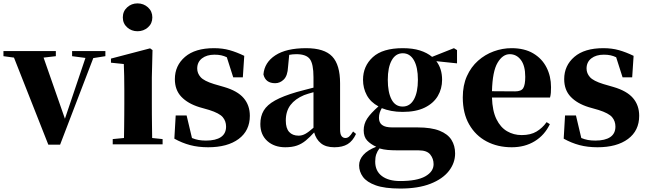

<svg xmlns="http://www.w3.org/2000/svg" viewBox="-30 -845 3791 1124"><path d="M586.9 -545.9V-516.1L516.1 -504.9L321.8 2H252.9L51.8 -507.8L-9.8 -516.1V-545.9H296.9V-516.1L225.1 -507.8L350.1 -149.9L470.2 -505.9L392.1 -516.1V-545.9Z M774.9 -662.1Q739.7 -662.1 714.4 -684.8Q689 -707.5 689 -743.2Q689 -778.8 714.4 -802Q739.7 -825.2 774.9 -825.2Q810.5 -825.2 836.2 -802Q861.8 -778.8 861.8 -743.2Q861.8 -707.5 836.2 -684.8Q810.5 -662.1 774.9 -662.1ZM860.8 -37.1 921.9 -30.8V0H629.9V-30.8L695.8 -37.1Q696.3 -66.4 696.8 -102.5Q697.3 -138.7 697.5 -174.3Q697.8 -210 697.8 -237.8V-317.9Q697.8 -366.2 697 -398.9Q696.3 -431.6 694.8 -470.2L619.6 -478V-502L848.6 -562L862.8 -551.8L858.9 -392.1V-237.8Q858.9 -210 859.1 -174.1Q859.4 -138.2 859.9 -102.1Q860.4 -65.9 860.8 -37.1Z M1222.7 -353 1281.7 -335.9Q1360.4 -313 1396.5 -270.8Q1432.6 -228.5 1432.6 -167Q1432.6 -80.1 1367.2 -31.5Q1301.8 17.1 1188.5 17.1Q1130.4 17.1 1082.8 4.4Q1035.2 -8.3 990.7 -33.2L998.5 -168.9H1062.5L1093.8 -37.1Q1112.3 -29.3 1132.1 -25.6Q1151.9 -22 1175.8 -22Q1232.9 -22 1263.2 -42.5Q1293.5 -63 1293.5 -104Q1293.5 -135.7 1274.2 -158.9Q1254.9 -182.1 1194.8 -201.2L1136.7 -217.8Q1069.3 -238.8 1031.5 -278.6Q993.7 -318.4 993.7 -381.8Q993.7 -460.9 1053 -512Q1112.3 -563 1222.7 -563Q1272.9 -563 1314.2 -551.3Q1355.5 -539.6 1399.9 -518.1L1391.6 -392.1H1335.4L1297.9 -509.8Q1281.7 -517.6 1264.9 -521.2Q1248 -524.9 1225.6 -524.9Q1180.2 -524.9 1152.3 -503.2Q1124.5 -481.4 1124.5 -443.8Q1124.5 -416 1144.3 -393.6Q1164.1 -371.1 1222.7 -353Z M1805.2 -97.2V-305.2Q1787.6 -300.3 1773.4 -296.1Q1759.3 -292 1750 -288.1Q1697.8 -266.1 1670.4 -230Q1643.1 -193.8 1643.1 -139.2Q1643.1 -94.2 1662.8 -72.5Q1682.6 -50.8 1718.3 -50.8Q1738.3 -50.8 1757.8 -61.5Q1777.3 -72.3 1805.2 -97.2ZM1591.3 -503.9 1606.9 -509.8ZM2037.1 -75.2 2054.2 -61Q2035.2 -19.5 2005.1 -1.2Q1975.1 17.1 1927.2 17.1Q1877.4 17.1 1848.9 -6.1Q1820.3 -29.3 1809.1 -69.8Q1783.7 -42 1760.3 -22.5Q1736.8 -2.9 1708.5 7.1Q1680.2 17.1 1640.1 17.1Q1575.7 17.1 1534.9 -19.5Q1494.1 -56.2 1494.1 -119.1Q1494.1 -164.6 1513.9 -197.8Q1533.7 -231 1580.1 -256.8Q1626.5 -282.7 1707 -306.2Q1728 -312 1753.4 -318.6Q1778.8 -325.2 1805.2 -332V-393.1Q1805.2 -471.2 1783.7 -499.5Q1762.2 -527.8 1705.1 -527.8Q1683.1 -527.8 1663.1 -523.9L1656.2 -453.1Q1653.8 -401.9 1631.6 -379.9Q1609.4 -357.9 1581.1 -357.9Q1524.4 -357.9 1512.2 -409.2Q1518.1 -479.5 1582 -521.2Q1646 -563 1762.2 -563Q1868.7 -563 1914.8 -514.4Q1960.9 -465.8 1960.9 -356.9V-87.9Q1960.9 -59.6 1969.5 -48.3Q1978 -37.1 1992.2 -37.1Q2003.4 -37.1 2013.2 -44.9Q2022.9 -52.7 2037.1 -75.2Z M2327.1 -221.2Q2370.1 -221.2 2393.3 -263.2Q2416.5 -305.2 2416.5 -377.9Q2416.5 -451.7 2393.1 -492.4Q2369.6 -533.2 2328.1 -533.2Q2286.1 -533.2 2263.2 -491.9Q2240.2 -450.7 2240.2 -377.9Q2240.2 -305.2 2262 -263.2Q2283.7 -221.2 2327.1 -221.2ZM2421.4 35.2H2310.5Q2266.1 35.2 2240.7 33Q2215.3 30.8 2191.4 23.9Q2178.7 40.5 2172.6 58.3Q2166.5 76.2 2166.5 101.1Q2166.5 155.8 2205.3 185.3Q2244.1 214.8 2312.5 214.8Q2411.1 214.8 2459.7 187.3Q2508.3 159.7 2508.3 116.2Q2508.3 84 2488.8 59.6Q2469.2 35.2 2421.4 35.2ZM2645.5 -551.8V-474.1L2524.4 -486.8Q2558.1 -442.9 2558.1 -377.9Q2558.1 -325.7 2533 -283Q2507.8 -240.2 2456.5 -215.1Q2405.3 -189.9 2327.1 -189.9Q2291.5 -189.9 2260.7 -195.8Q2230 -201.7 2205.1 -211.9Q2197.3 -198.7 2192.9 -185.1Q2188.5 -171.4 2188.5 -154.8Q2188.5 -127.4 2206.8 -113.3Q2225.1 -99.1 2267.1 -99.1H2414.6Q2494.6 -99.1 2543 -79.8Q2591.3 -60.5 2612.8 -26.4Q2634.3 7.8 2634.3 53.2Q2634.3 108.9 2597.9 155.8Q2561.5 202.6 2490 230.7Q2418.5 258.8 2313.5 258.8Q2222.2 258.8 2169.7 240Q2117.2 221.2 2094.7 190.4Q2072.3 159.7 2072.3 123Q2072.3 89.8 2097.2 61.8Q2122.1 33.7 2172.4 14.2Q2139.2 -1 2119.1 -22.7Q2099.1 -44.4 2099.1 -82Q2099.1 -119.6 2119.6 -150.9Q2140.1 -182.1 2185.5 -222.2Q2139.6 -246.6 2117.4 -287.6Q2095.2 -328.6 2095.2 -377.9Q2095.2 -458 2152.6 -510.5Q2210 -563 2328.1 -563Q2386.2 -563 2428.5 -549.6Q2470.7 -536.1 2499.5 -512.2L2627.4 -563Z M2850.1 -311 2985.8 -310.1Q3021.5 -310.1 3033.2 -329.3Q3044.9 -348.6 3044.9 -395Q3044.9 -460.4 3019.3 -494.1Q2993.7 -527.8 2954.1 -527.8Q2912.6 -527.8 2882.8 -477.5Q2853 -427.2 2850.1 -311ZM3169.9 -129.9 3189 -118.2Q3158.2 -53.7 3100.3 -18.3Q3042.5 17.1 2965.8 17.1Q2883.3 17.1 2818.6 -17.1Q2753.9 -51.3 2716.6 -116.5Q2679.2 -181.6 2679.2 -274.9Q2679.2 -345.7 2703.4 -399.4Q2727.5 -453.1 2768.6 -489.5Q2809.6 -525.9 2860.6 -544.4Q2911.6 -563 2964.8 -563Q3040 -563 3091.6 -532.5Q3143.1 -502 3169.4 -450.2Q3195.8 -398.4 3195.8 -335Q3195.8 -316.4 3194.8 -302.2Q3193.8 -288.1 3189.9 -273.9H2850.1Q2852.5 -195.8 2876.2 -147.5Q2899.9 -99.1 2938.5 -76.7Q2977.1 -54.2 3023.9 -54.2Q3076.7 -54.2 3111.1 -75Q3145.5 -95.7 3169.9 -129.9Z M3502 -353 3561 -335.9Q3639.6 -313 3675.8 -270.8Q3711.9 -228.5 3711.9 -167Q3711.9 -80.1 3646.5 -31.5Q3581.1 17.1 3467.8 17.1Q3409.7 17.1 3362.1 4.4Q3314.5 -8.3 3270 -33.2L3277.8 -168.9H3341.8L3373 -37.1Q3391.6 -29.3 3411.4 -25.6Q3431.2 -22 3455.1 -22Q3512.2 -22 3542.5 -42.5Q3572.8 -63 3572.8 -104Q3572.8 -135.7 3553.5 -158.9Q3534.2 -182.1 3474.1 -201.2L3416 -217.8Q3348.6 -238.8 3310.8 -278.6Q3272.9 -318.4 3272.9 -381.8Q3272.9 -460.9 3332.3 -512Q3391.6 -563 3502 -563Q3552.2 -563 3593.5 -551.3Q3634.8 -539.6 3679.2 -518.1L3670.9 -392.1H3614.7L3577.1 -509.8Q3561 -517.6 3544.2 -521.2Q3527.3 -524.9 3504.9 -524.9Q3459.5 -524.9 3431.6 -503.2Q3403.8 -481.4 3403.8 -443.8Q3403.8 -416 3423.6 -393.6Q3443.4 -371.1 3502 -353Z"/></svg>

Font: Source Han Serif JP Heavy
Style: Regular
Weight: 900
Designer: Ryoko NISHIZUKA  (kana & ideographs); Frank Grießhammer (Latin, Greek & Cyrillic); Wenlong ZHANG  (bopomofo); Sandoll Co
Foundry: Adobe Systems Incorporated
Version: Version 1.001;PS 1.001;hotconv 16.6.54;makeotf.lib2.5.65590